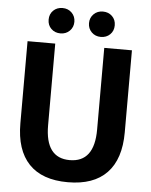

<svg xmlns="http://www.w3.org/2000/svg" viewBox="-59 -936 781 995"><g transform="rotate(5 331.0 -438.5)"><path d="M60 0ZM60 -273V-700H204V-275Q204 -105 331 -105Q459 -105 459 -275V-700H603V-273Q603 -134 534 -62Q465 10 331 10Q197 10 128.5 -62Q60 -134 60 -273ZM159 -821Q159 -850 178 -868.5Q197 -887 226 -887Q255 -887 274 -868Q293 -849 293 -821Q293 -793 274 -774Q255 -755 226 -755Q197 -755 178 -773.5Q159 -792 159 -821ZM369 -821Q369 -849 388 -868Q407 -887 436 -887Q465 -887 484 -868.5Q503 -850 503 -821Q503 -792 484 -773.5Q465 -755 436 -755Q407 -755 388 -774Q369 -793 369 -821Z"/></g></svg>

Font: Sarabun
Style: Bold
Weight: 700
Designer: Suppakit Chalermlarp | Katatrad Co.,Ltd.
Foundry: Cadson Demak Co.,Ltd.
Version: Version 1.000; ttfautohint (v1.6)